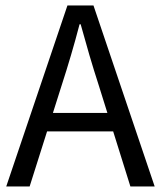

<svg xmlns="http://www.w3.org/2000/svg" viewBox="-20 -676 584 696"><path d="M2.6 0 224.5 -656.3H318.8L540.7 0H452.7L338 -366.6Q320.1 -421.7 304 -476.5Q288 -531.3 272.4 -588H268.4Q253.5 -530.7 237.4 -476.2Q221.4 -421.7 203.5 -366.6L87.4 0ZM119.4 -199.8V-266.5H421.6V-199.8Z"/></svg>

Font: Source Sans 3 VF
Style: Regular
Weight: 200
Designer: Paul D. Hunt
Foundry: Adobe
Version: Version 3.046;hotconv 1.0.118;makeotfexe 2.5.65603